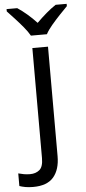

<svg xmlns="http://www.w3.org/2000/svg" viewBox="-120 -801 483 1076"><g transform="rotate(-5 121.5 -263.0)"><path d="M22 240Q-3 240 -22 236.5Q-41 233 -55 228V157Q-40 161 -24 164Q-8 167 11 167Q43 167 64 149.5Q85 132 85 83V-536H173V80Q173 155 137 197.5Q101 240 22 240ZM83 -606Q70 -629 48 -655.5Q26 -682 2 -708Q-22 -734 -40 -753V-766H20Q46 -749 74 -725Q102 -701 127 -674Q154 -701 182 -725Q210 -749 236 -766H298V-753Q279 -734 254.5 -708Q230 -682 207.5 -655.5Q185 -629 173 -606Z"/></g></svg>

Font: TSCustom
Style: Regular
Weight: 400
Designer: Monotype Design Team
Foundry: Monotype Imaging Inc.
Version: Version 2.004; ttfautohint (v1.8.3) -l 8 -r 50 -G 200 -x 14 